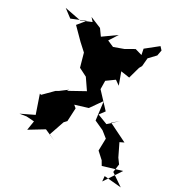

<svg xmlns="http://www.w3.org/2000/svg" viewBox="-171 -893 1158 1263"><g transform="rotate(20 408.0 -261.5)"><path d="M691 196 816 230 735 151 754 92 734 51 706 -47 738 -56 611 -149 662 -178 585 -129 515 -171 552 -206 470 -332 480 -394 544 -425 575 -394 558 -489 621 -468 660 -550 675 -568 691 -628 745 -668 760 -708 744 -733 645 -679 646 -635 597 -659 527 -634 452 -621 399 -656 321 -563 364 -603 461 -708 354 -657 329 -709 252 -758 270 -729 190 -711 72 -756 124 -700 231 -723 174 -674 240 -579 284 -522 285 -520 295 -418 351 -376 390 -290 391 -289 266 -246 277 -258 218 -228 196 -220 115 -163 105 -168 127 -27 24 2 74 3 131 17 108 84 223 39 299 90 258 61 316 -44 337 -60 359 -157 339 -181 356 -219 271 -187 319 -174 440 -189 517 -266 510 -127 574 -83 584 -72 614 -38 597 46 596 52 637 105 650 140 794 123 688 235Z"/></g></svg>

Font: Hussar Lance
Style: Regular
Weight: 700
Foundry: Cannot Into Space Fonts, PlusOne Fonts
Version: Version 2.27